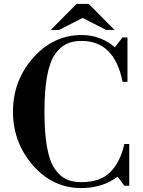

<svg xmlns="http://www.w3.org/2000/svg" viewBox="-20 -944 727 976"><path d="M393 12Q248 12 147 -104Q46 -220 46 -377Q46 -534 148.5 -650Q251 -766 396 -766Q490 -766 564 -704L603 -754H628V-528H603Q562 -736 395 -736Q349 -736 316.5 -720Q284 -704 258 -665.5Q232 -627 219 -555Q206 -483 206 -377Q206 -271 218.5 -199Q231 -127 257 -88Q283 -49 315.5 -33.5Q348 -18 393 -18Q490 -18 541 -69.5Q592 -121 612 -212H637V0H612L578 -46Q501 12 393 12ZM562 -792H519L400 -853L281 -792H238L369 -924H431Z"/></svg>

Font: Libre Bodoni
Style: Regular
Weight: 400
Designer: Pablo Impallari, Rodrigo Fuenzalida
Foundry: Pablo Impallari, Rodrigo Fuenzalida
Version: Version 1.001